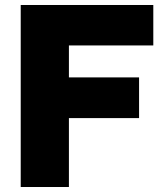

<svg xmlns="http://www.w3.org/2000/svg" viewBox="-20 -749 666 769"><path d="M63 0V-729H594V-567H256V-439H537V-276H256V0Z"/></svg>

Font: BDO Grotesk Black
Style: Regular
Weight: 900
Designer: Deni Anggara
Foundry: Lokal Container
Version: Version 2.000